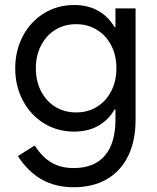

<svg xmlns="http://www.w3.org/2000/svg" viewBox="-20 -538 638 782"><path d="M282.2 -2Q213.9 -2 159.2 -35.6Q104.5 -69.3 73.2 -128.4Q42 -187.5 42 -259.8Q42 -332 73.2 -391.1Q104.5 -450.2 159.2 -483.9Q213.9 -517.6 282.2 -517.6Q345.7 -517.6 391.1 -487.3Q436.5 -457 460.4 -399.4Q484.4 -341.8 484.4 -259.8L434.6 -427.7H497.1V-91.8H434.6L484.4 -259.8Q484.4 -178.7 460.4 -120.6Q436.5 -62.5 391.1 -32.2Q345.7 -2 282.2 -2ZM454.1 -259.8Q454.1 -312.5 433.1 -353Q412.1 -393.6 375 -416.5Q337.9 -439.5 290 -439.5Q242.2 -439.5 205.1 -416.5Q168 -393.6 147 -352.5Q126 -311.5 126 -259.8Q126 -208 147 -167Q168 -126 205.1 -103Q242.2 -80.1 290 -80.1Q337.9 -80.1 375 -103Q412.1 -126 433.1 -167Q454.1 -208 454.1 -259.8ZM52.7 97.7 121.1 54.7Q153.3 103.5 190.9 125Q228.5 146.5 280.3 146.5Q363.3 146.5 406.7 96.2Q450.2 45.9 450.2 -50.8V-118.2L472.7 -252L450.2 -402.3V-503.9H532.2V-50.8Q532.2 35.2 502 97.2Q471.7 159.2 415 191.9Q358.4 224.6 280.3 224.6Q206.1 224.6 149.9 192.9Q93.8 161.1 52.7 97.7Z"/></svg>

Font: Wanted Sans Std Variable
Style: Regular
Weight: 400
Designer: Original Design by Kil Hyung-jin and Kang Hanbin, Wanted Lab, Inc;
Foundry: Wanted Lab, Inc.
Version: Version 1.003;Glyphs 3.2 (3227)